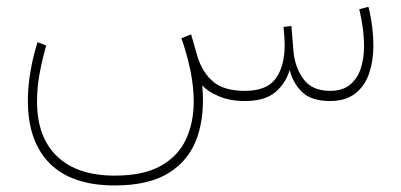

<svg xmlns="http://www.w3.org/2000/svg" viewBox="-20 -301 1194 572"><path d="M709 0Q665.5 0 631.6 -14.4Q597.7 -28.8 582.5 -46.9Q590.8 41 567.4 108.4Q543.9 175.8 483.9 213.6Q423.8 251.5 321.8 251.5Q194.3 251.5 128.7 186.3Q63 121.1 63 -1.5Q63 -43 70.6 -87.4Q78.1 -131.8 91.8 -175.3L117.7 -165.5Q106 -125 98.1 -82.5Q90.3 -40 90.3 1.5Q90.3 107.4 150.1 164.8Q210 222.2 321.8 222.2Q407.7 222.2 459.2 193.1Q510.7 164.1 533.9 114.3Q557.1 64.5 557.1 1.5Q557.1 -42 547.4 -90.1Q537.6 -138.2 520.5 -187L549.3 -198.7L568.4 -132.3Q583 -85 615.2 -57.6Q647.5 -30.3 709.5 -30.3Q774.9 -30.3 801.5 -67.1Q828.1 -104 828.1 -167.5Q828.1 -178.2 827.1 -192.4Q826.2 -206.5 824.7 -220.7L848.1 -223.6L854 -152.3Q857.4 -103 883.1 -66.7Q908.7 -30.3 963.4 -30.3Q1000.5 -30.3 1022.7 -48.6Q1044.9 -66.9 1054.7 -96.9Q1064.5 -127 1064.5 -161.6Q1064.5 -190.4 1060.5 -219.5Q1056.6 -248.5 1050.3 -273.4L1077.6 -280.8Q1092.3 -222.2 1092.3 -162.6Q1092.3 -119.6 1079.8 -82.8Q1067.4 -45.9 1039.3 -23.2Q1011.2 -0.5 964.4 0Q905.8 0 878.4 -28.3Q851.1 -56.6 843.3 -92.8Q830.6 -51.8 799.6 -25.9Q768.6 0 709 0Z"/></svg>

Font: Vazirmatn RD UI Thin
Style: Regular
Weight: 100
Designer: Saber Rastikerdar
Foundry: Saber Rastikerdar
Version: Version 33.003